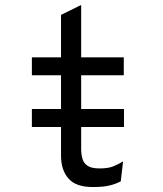

<svg xmlns="http://www.w3.org/2000/svg" viewBox="-20 -742 656 774"><path d="M108.5 -230V-302.5H479.8V-230ZM354.2 12Q285.5 12 255.8 -22.6Q226 -57.1 226 -114.2V-438.5H108.5V-511H226V-682L307.2 -722V-511H479V-438.5H307.2V-142.2Q307.2 -119.1 312.6 -101.2Q318 -83.2 333.9 -73.1Q349.9 -63 381.5 -63Q417.9 -63 439.3 -72.4Q460.8 -81.8 476.2 -91.5L466.8 -11Q446.8 -0.4 421.6 5.8Q396.5 12 354.2 12Z"/></svg>

Font: Overpass Mono Light
Style: Regular
Weight: 300
Monospace: yes
Designer: Delve Withrington, Dave Bailey
Foundry: Delve Fonts LLC
Version: Version 4.000